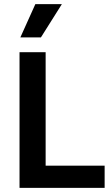

<svg xmlns="http://www.w3.org/2000/svg" viewBox="-20 -914 544 934"><path d="M75 0V-660H202V0ZM105 0V-108H489V0ZM179 -732H79L152 -894H281Z"/></svg>

Font: Bricolage Grotesque 20pt SemiBold
Style: Regular
Weight: 600
Version: Version 1.001;gftools[0.9.33.dev8+g029e19f]